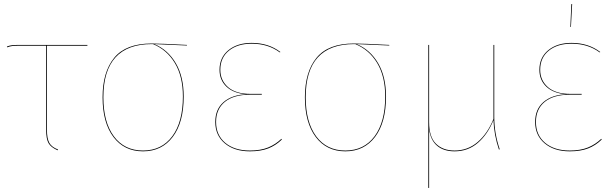

<svg xmlns="http://www.w3.org/2000/svg" viewBox="-20 -739 3034 949"><path d="M212 -513V-98Q212 -55 223.5 -33.5Q235 -12 267 0L265 4Q231 -11 219.5 -32Q208 -53 208 -98V-513H77Q53 -513 40.5 -511.5Q28 -510 16 -505L14 -509Q26 -514 39 -515.5Q52 -517 76 -517H412V-513Z M904 -514 743 -521Q810 -493 849 -426.5Q888 -360 888 -262Q888 -134 834 -62.5Q780 9 687 9Q594 9 540.5 -62Q487 -133 487 -258Q487 -384 545 -454Q603 -524 729 -524Q771 -524 904 -517ZM736 -521H730Q491 -521 491 -258Q491 -135 543 -65Q595 5 687 5Q779 5 831.5 -65.5Q884 -136 884 -262Q884 -361 844.5 -427Q805 -493 736 -521Z M1366 -482 1363 -480Q1305 -523 1224 -523Q1154 -523 1111.5 -488.5Q1069 -454 1069 -394Q1069 -342 1107 -308.5Q1145 -275 1218 -275H1274V-271H1216Q1135 -271 1091.5 -235.5Q1048 -200 1048 -136Q1048 -71 1093.5 -33Q1139 5 1215 5Q1268 5 1305 -10Q1342 -25 1371 -53L1373 -49Q1343 -20 1306 -5.5Q1269 9 1215 9Q1138 9 1091 -30.5Q1044 -70 1044 -136Q1044 -199 1085 -234.5Q1126 -270 1196 -273Q1134 -278 1099.5 -310.5Q1065 -343 1065 -394Q1065 -455 1109 -491Q1153 -527 1224 -527Q1307 -527 1366 -482Z M1904 -514 1743 -521Q1810 -493 1849 -426.5Q1888 -360 1888 -262Q1888 -134 1834 -62.5Q1780 9 1687 9Q1594 9 1540.5 -62Q1487 -133 1487 -258Q1487 -384 1545 -454Q1603 -524 1729 -524Q1771 -524 1904 -517ZM1736 -521H1730Q1491 -521 1491 -258Q1491 -135 1543 -65Q1595 5 1687 5Q1779 5 1831.5 -65.5Q1884 -136 1884 -262Q1884 -361 1844.5 -427Q1805 -493 1736 -521Z M2446 0Q2422 -71 2419 -145Q2390 -74 2341.5 -32.5Q2293 9 2227 9Q2173 9 2140.5 -18.5Q2108 -46 2101 -100V58V190H2097V-517H2101V-135Q2101 -62 2135 -28.5Q2169 5 2227 5Q2292 5 2341 -37Q2390 -79 2419 -151V-152V-517H2423V-161Q2423 -80 2450 -1Z M2947 -482 2944 -480Q2886 -523 2805 -523Q2735 -523 2692.5 -488.5Q2650 -454 2650 -394Q2650 -342 2688 -308.5Q2726 -275 2799 -275H2855V-271H2797Q2716 -271 2672.5 -235.5Q2629 -200 2629 -136Q2629 -71 2674.5 -33Q2720 5 2796 5Q2849 5 2886 -10Q2923 -25 2952 -53L2954 -49Q2924 -20 2887 -5.5Q2850 9 2796 9Q2719 9 2672 -30.5Q2625 -70 2625 -136Q2625 -199 2666 -234.5Q2707 -270 2777 -273Q2715 -278 2680.5 -310.5Q2646 -343 2646 -394Q2646 -455 2690 -491Q2734 -527 2805 -527Q2888 -527 2947 -482ZM2808 -719 2802 -606H2799L2804 -719Z"/></svg>

Font: FiraGO Four
Style: Regular
Weight: 100
Designer: bBox Type
Foundry: bBox Type GmbH
Version: Version 1.001